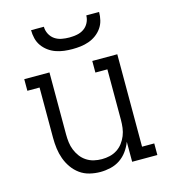

<svg xmlns="http://www.w3.org/2000/svg" viewBox="-111 -829 822 927"><g transform="rotate(-15 300.0 -366.0)"><path d="M277 8Q250 8 223.5 1.5Q197 -5 175.5 -20.5Q154 -36 138.5 -58Q123 -80 114 -105Q105 -130 101.5 -156.5Q98 -183 98 -210V-462H37V-520H163V-210Q163 -190 165.5 -170Q168 -150 175.5 -131.5Q183 -113 195 -97Q207 -81 224 -70Q241 -59 260.5 -54.5Q280 -50 300 -50Q320 -50 339.5 -54.5Q359 -59 376 -70Q393 -81 405 -97Q417 -113 424.5 -131.5Q432 -150 434.5 -170Q437 -190 437 -210V-462H377V-520H502V-58H563V0H437V-100Q428 -76 412.5 -54.5Q397 -33 375.5 -18.5Q354 -4 328 2Q302 8 277 8ZM300 -600Q279 -600 258.5 -602.5Q238 -605 218 -612Q198 -619 181 -631.5Q164 -644 152 -661Q140 -678 135 -698.5Q130 -719 130 -740H194Q194 -721 203 -703.5Q212 -686 227.5 -675.5Q243 -665 262 -661.5Q281 -658 300 -658Q319 -658 338 -661.5Q357 -665 372.5 -675.5Q388 -686 397 -703.5Q406 -721 406 -740H470Q470 -719 465 -698.5Q460 -678 448 -661Q436 -644 419 -631.5Q402 -619 382 -612Q362 -605 341.5 -602.5Q321 -600 300 -600Z"/></g></svg>

Font: Iosevka Etoile Light
Style: Regular
Weight: 300
Designer: Belleve Invis
Foundry: Belleve Invis
Version: Version 25.0.1; ttfautohint (v1.8.4)